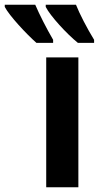

<svg xmlns="http://www.w3.org/2000/svg" viewBox="-131 -786 415 806"><path d="M188 -766H61V-757C80 -719 149 -644 196 -606H264V-619C235 -666 203 -728 188 -766ZM17 -766H-111V-757C-92 -720 -19 -642 22 -606H92V-619C64 -667 35 -724 17 -766ZM198 0V-545H63V0Z"/></svg>

Font: Noto Sans Display SemiCondensed
Style: Bold
Weight: 700
Width: 4
Designer: Monotype Design Team
Foundry: Monotype Imaging Inc.
Version: Version 1.900